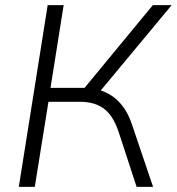

<svg xmlns="http://www.w3.org/2000/svg" viewBox="-20 -725 686 745"><path d="M53 0 165 -705H227L176 -384H308L573 -705H646L371 -374Q458 -345 492 -242L574 0H510L442 -208Q421 -274 385 -302Q349 -330 291 -330H168L115 0Z"/></svg>

Font: Nunito Sans Light
Style: Italic
Weight: 300
Italic angle: -9°
Designer: Vernon Adams
Foundry: Vernon Adams
Version: Version 3.006; ttfautohint (v1.8.3)